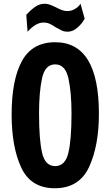

<svg xmlns="http://www.w3.org/2000/svg" viewBox="-20 -989 589 1023"><path d="M42 -379Q42 -564 97 -664Q152 -764 274 -764Q507 -764 507 -383Q507 -212 454.5 -99Q402 14 272 14Q145 14 93.5 -95.5Q42 -205 42 -379ZM361 -384Q361 -497 344.5 -571.5Q328 -646 274 -646Q220 -646 204 -572Q188 -498 188 -385Q188 -243 204.5 -173.5Q221 -104 274 -104Q327 -104 344 -173.5Q361 -243 361 -384ZM276 -844Q257 -857 243 -863Q229 -869 212 -869Q171 -869 127 -820L120 -910Q145 -937 168 -953Q191 -969 218 -969Q232 -969 244.5 -964.5Q257 -960 278 -950Q297 -940 310.5 -935Q324 -930 339 -930Q361 -930 380.5 -942Q400 -954 409 -969L431 -890Q431 -887 418 -869Q405 -851 384.5 -835.5Q364 -820 339 -820Q323 -820 310 -826Q297 -832 276 -844Z"/></svg>

Font: Francois One
Style: Regular
Weight: 400
Designer: Vernon Adams
Foundry: Vernon Adams
Version: Version 2.000